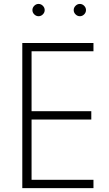

<svg xmlns="http://www.w3.org/2000/svg" viewBox="-20 -972 564 992"><path d="M95.2 0V-750H462.9V-707H143.1V-397.5H451.7V-354.5H143.1V-43H462.9V0ZM414.8 -897.7Q405.3 -888.2 392.6 -888.2Q379.9 -888.2 370.4 -897.7Q360.8 -907.2 360.8 -919.9Q360.8 -932.6 370.4 -942.1Q379.9 -951.7 392.6 -951.7Q405.3 -951.7 414.8 -942.1Q424.3 -932.6 424.3 -919.9Q424.3 -907.2 414.8 -897.7ZM201.4 -897.7Q191.9 -888.2 179.2 -888.2Q166.5 -888.2 157 -897.7Q147.5 -907.2 147.5 -919.9Q147.5 -932.6 157 -942.1Q166.5 -951.7 179.2 -951.7Q191.9 -951.7 201.4 -942.1Q210.9 -932.6 210.9 -919.9Q210.9 -907.2 201.4 -897.7Z"/></svg>

Font: Spartan MB Light
Style: Regular
Weight: 300
Designer: Matt Bailey, Mirko Velimirovic
Foundry: Matt Bailey
Version: Version 1.005